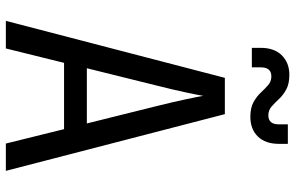

<svg xmlns="http://www.w3.org/2000/svg" viewBox="-192 -792 985 640"><g transform="rotate(90 300.0 -472.5)"><path d="M50 0 240 -730H361L550 0H459L411 -194H190L142 0ZM208 -270H392L336 -495Q320 -559 311 -602Q302 -645 300 -658Q298 -645 289 -602Q280 -559 264 -496ZM370 -815Q340 -815 321 -825.5Q302 -836 289 -850Q276 -864 264 -874.5Q252 -885 235 -885Q205 -885 205 -850V-820H140V-850Q140 -895 165 -920Q190 -945 230 -945Q260 -945 279 -934.5Q298 -924 311 -910Q324 -896 336 -885.5Q348 -875 365 -875Q395 -875 395 -910V-940H460V-910Q460 -865 435.5 -840Q411 -815 370 -815Z"/></g></svg>

Font: JetBrainsMonoNL NFM
Style: Regular
Weight: 400
Monospace: yes
Designer: Philipp Nurullin, Konstantin Bulenkov
Foundry: JetBrains
Version: Version 2.304; ttfautohint (v1.8.4.7-5d5b);Nerd Fonts 3.3.0